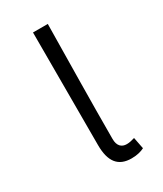

<svg xmlns="http://www.w3.org/2000/svg" viewBox="-146 -592 562 663"><g transform="rotate(-30 135.0 -260.5)"><path d="M178 13C201 13 217 8 229 2L220 -44C207 -40 198 -38 188 -38C168 -38 154 -50 154 -78C154 -225 157 -379 159 -534H100V-85C100 -19 125 13 178 13Z"/></g></svg>

Font: Noto Sans KR Light
Style: Regular
Weight: 300
Designer: Ryoko NISHIZUKA 西塚涼子 (kana, bopomofo & ideographs); Paul D. Hunt (Latin, Greek & Cyrillic); Sandoll Communications 산돌커뮤니
Foundry: Adobe
Version: Version 2.004;hotconv 1.0.118;makeotfexe 2.5.65603